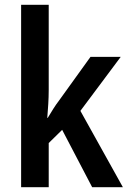

<svg xmlns="http://www.w3.org/2000/svg" viewBox="-20 -780 532 800"><path d="M183 -406V-760H68V0H183V-184L239 -239L364 0H492L315 -318L483 -543H357L226 -361C209 -339 196 -317 179 -289H177C180 -329 183 -364 183 -406Z"/></svg>

Font: Noto Sans Gurmukhi UI Condensed SemiBold
Style: Regular
Weight: 600
Width: 3
Designer: Jelle Bosma - Monotype Design Team
Foundry: Monotype Imaging Inc.
Version: Version 2.004